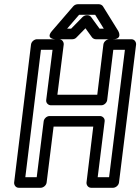

<svg xmlns="http://www.w3.org/2000/svg" viewBox="-20 -865 665 910"><path d="M100 -25 174 -629H229L199 -391C197 -376 210 -366 221 -366H460C475 -366 487 -380 488 -391L517 -629H572L497 -25H443L476 -290C478 -305 465 -315 454 -315H215C200 -315 188 -301 187 -290L154 -25ZM47 0C46 11 54 25 69 25H173C184 25 199 15 201 0L234 -265H422L390 0C389 11 397 25 412 25H516C527 25 542 15 544 0L625 -654C626 -665 618 -679 603 -679H498C487 -679 472 -669 470 -654L441 -416H252L282 -654C283 -665 275 -679 260 -679H155C144 -679 129 -669 127 -654ZM317 -729H298L355 -795H431L472 -729H452L412 -784C408 -790 401 -793 394 -793H391C384 -793 376 -789 371 -784ZM323 -679C330 -679 338 -682 343 -688L385 -731L416 -688C420 -683 427 -679 434 -679H515C564 -679 540 -719 540 -719L468 -835C465 -840 457 -845 449 -845H349C342 -845 333 -842 327 -835L227 -719C193 -680 242 -679 242 -679Z"/></svg>

Font: Falling Sky
Style: CondOuObl
Weight: 400
Designer: Paul D. Hunt
Foundry: Adobe Systems Incorporated
Version: Version 1.02